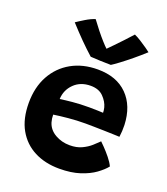

<svg xmlns="http://www.w3.org/2000/svg" viewBox="-140 -864 836 961"><g transform="rotate(20 278.0 -383.0)"><path d="M522.5 -97Q505.5 -75.5 474.5 -53Q443.5 -30.5 397 -15.2Q350.5 0 287.5 0Q212 0 154.5 -29.5Q97 -59 64.5 -116.2Q32 -173.5 32 -258Q32 -341.5 66 -403.2Q100 -465 160.5 -499Q221 -533 300.5 -533Q401 -533 458.5 -475.2Q516 -417.5 520 -317Q521 -284 516.5 -253Q509.5 -253.5 486.2 -254.2Q463 -255 433.5 -255.8Q404 -256.5 377 -257Q350 -257.5 334.5 -257.5Q289 -257.5 244 -253.2Q199 -249 167 -244Q167 -223.5 172.5 -204.5Q183.5 -168.5 218.5 -148.2Q253.5 -128 296.5 -128Q333.5 -128 360.5 -140.8Q387.5 -153.5 406.5 -170.5Q425.5 -187.5 438.5 -200.5Q442.5 -197 459.8 -179.2Q477 -161.5 495.5 -138.8Q514 -116 522.5 -97ZM171 -328.5Q198 -332.5 236.2 -336.2Q274.5 -340 324.5 -340Q350.5 -340 370.2 -339.2Q390 -338.5 398.5 -338Q398.5 -350.5 395 -365Q387.5 -394 363 -419Q338.5 -444 295 -444Q241 -444 207 -410.5Q173 -377 171 -328.5ZM414.5 -760.5Q429.5 -754 449.8 -741.2Q470 -728.5 487 -716.5Q504 -704.5 508.5 -700.5Q479 -673.5 448 -648Q417 -622.5 391.5 -603.5Q366 -584.5 353 -576.5Q330 -576.5 296.8 -577.8Q263.5 -579 244.5 -580.5Q212 -609.5 179.5 -642.2Q147 -675 110.5 -715Q125.5 -725.5 153 -742.2Q180.5 -759 203.5 -766Q220.5 -742.5 240.2 -717.8Q260 -693 277.5 -673.5Q295 -654 305 -645Q314.5 -654.5 333 -673.5Q351.5 -692.5 373.2 -715.5Q395 -738.5 414.5 -760.5Z"/></g></svg>

Font: Grandstander SemiBold
Style: Regular
Weight: 600
Designer: Tyler Finck
Foundry: Etcetera Type Co
Version: Version 1.200; ttfautohint (v1.8.3)